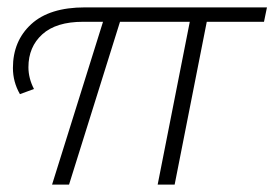

<svg xmlns="http://www.w3.org/2000/svg" viewBox="-20 -500 743 520"><path d="M695 -441H540L453 0H407L494 -441H305L167 0H121L259 -441H205Q132 -441 94.5 -407Q57 -373 57 -318Q57 -288 72 -259L34 -245Q15 -278 15 -316Q15 -389 64.5 -434.5Q114 -480 210 -480H703Z"/></svg>

Font: Montserrat Ace
Style: Light Italic
Weight: 300
Italic angle: -11.3°
Designer: Julieta Ulanovsky
Foundry: Julieta Ulanovsky
Version: Version 1